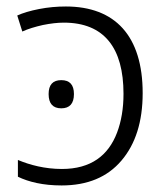

<svg xmlns="http://www.w3.org/2000/svg" viewBox="-20 -562 517 592"><path d="M183.1 -542C155.8 -542 128.4 -539.6 100.6 -534.2C72.8 -528.8 50.3 -522 33.2 -514.2L48.8 -464.8C66.9 -473.1 88.4 -479.5 112.3 -484.9C136.2 -489.7 157.7 -492.2 176.8 -492.2C302.2 -492.2 360.8 -413.1 360.8 -272.9C360.8 -227.5 354 -187.5 340.8 -152.8C314 -82.5 260.3 -41 170.9 -41C118.7 -41 72.3 -53.2 35.2 -68.8V-17.1C68.4 -1 112.8 9.8 169.9 9.8C249.5 9.8 311 -15.6 354.5 -66.9C397.9 -117.7 419.9 -187 419.9 -274.9C419.9 -451.2 335 -542 183.1 -542ZM168.9 -314.9C143.1 -314.9 129.9 -300.8 129.9 -272C129.9 -242.7 143.1 -228 168.9 -228C194.8 -228 208 -242.7 208 -272C208 -300.8 194.8 -314.9 168.9 -314.9Z"/></svg>

Font: Noto Reveo Sans
Style: Regular
Weight: 300
Designer: Monotype Design Team
Foundry: Monotype Imaging Inc.
Version: Version 2.007